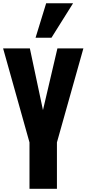

<svg xmlns="http://www.w3.org/2000/svg" viewBox="-20 -1182 546 1202"><path d="M336.4 0H164.6V-290.5L-0.5 -878.9H167L249 -492.7Q286.1 -648.9 339.4 -878.9H502L336.4 -290.5ZM202.6 -945.8 269 -1161.6H437.5L302.2 -945.8Z"/></svg>

Font: Oswald-Bold
Style: Bold
Weight: 700
Designer: vernon adams
Foundry: vernon adams
Version: Version 2.002; ttfautohint (v0.92.18-e454-dirty) -l 8 -r 50 